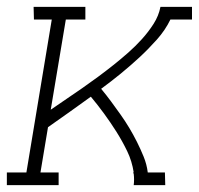

<svg xmlns="http://www.w3.org/2000/svg" viewBox="-53 -540 580 560"><path d="M-33 0V-37H24L98 -483H46L45 -520H196V-483H139L95 -220Q118 -236 141 -251.5Q164 -267 187 -283Q210 -299 233 -316Q256 -333 278 -350.5Q300 -368 321 -386.5Q342 -405 361 -426Q380 -447 395 -470.5Q410 -494 415 -520H507V-483H444Q429 -452 404.5 -424.5Q380 -397 353.5 -372.5Q327 -348 299.5 -325.5Q272 -303 242 -281Q257 -263 271 -244Q285 -225 298.5 -206Q312 -187 324 -167Q336 -147 346.5 -126Q357 -105 366 -83Q375 -61 378 -37H428L429 0H337Q338 -8 338 -16.5Q338 -25 337 -33L335 -37H337Q332 -70 318 -99Q304 -128 287 -155Q270 -182 251 -208Q232 -234 212 -258Q182 -236 150 -213.5Q118 -191 87 -169L65 -37H118V0Z"/></svg>

Font: Iosevka Curly Slab Extralight
Style: Italic
Weight: 200
Italic angle: -9°
Monospace: yes
Designer: Belleve Invis
Foundry: Belleve Invis
Version: Version 22.1.2; ttfautohint (v1.8.4)